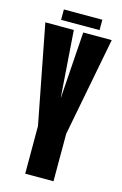

<svg xmlns="http://www.w3.org/2000/svg" viewBox="-116 -804 546 856"><g transform="rotate(15 156.5 -376.0)"><path d="M91.5 0H222V-219L310 -675H178.5L157.5 -368H157L135 -675H3.5L91.5 -220ZM68.5 -704H246V-752H68.5Z"/></g></svg>

Font: Anybody UltraCondensed
Style: Bold
Weight: 700
Width: 1
Version: Version 1.113;gftools[0.9.25]